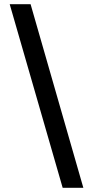

<svg xmlns="http://www.w3.org/2000/svg" viewBox="-20 -789 442 910"><path d="M375 101H277L26 -769H125Z"/></svg>

Font: DM Sans 16pt Medium
Style: Regular
Weight: 500
Version: Version 4.004;gftools[0.9.30]